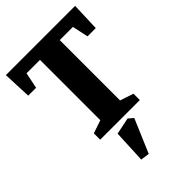

<svg xmlns="http://www.w3.org/2000/svg" viewBox="-251 -711 1051 1051"><g transform="rotate(-45 274.0 -186.0)"><path d="M121 0V-49L197 -75V-542H93L74 -449H13L6 -615H542L536 -449H472L452 -542H350V-75L428 -49V0ZM254 243 203 236 212 44 309 24 337 48Z"/></g></svg>

Font: Manuale ExtraBold
Style: Regular
Weight: 800
Version: Version 1.002